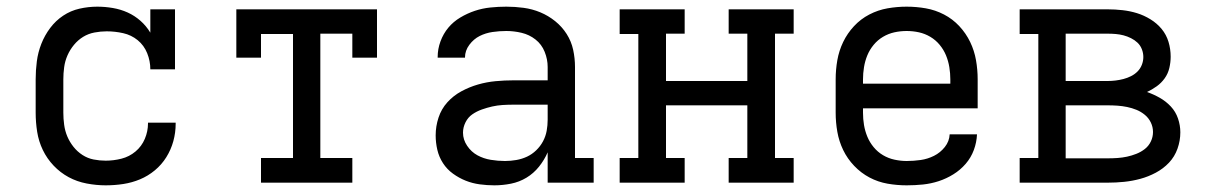

<svg xmlns="http://www.w3.org/2000/svg" viewBox="-20 -548 3640 576"><path d="M297 8Q269 8 240 2.5Q211 -3 186 -16.5Q161 -30 141 -51Q121 -72 108.5 -98Q96 -124 91.5 -152.5Q87 -181 87 -210V-310Q87 -337 90.5 -364Q94 -391 104 -416.5Q114 -442 130.5 -464Q147 -486 169.5 -501Q192 -516 218.5 -522Q245 -528 272 -528Q295 -528 318.5 -524Q342 -520 363 -510.5Q384 -501 401.5 -485.5Q419 -470 431 -450V-520H505V-340H431Q431 -365 421.5 -388.5Q412 -412 393 -427.5Q374 -443 349.5 -448.5Q325 -454 300 -454Q282 -454 263.5 -450.5Q245 -447 229.5 -437.5Q214 -428 202 -413.5Q190 -399 182.5 -382Q175 -365 172.5 -346.5Q170 -328 170 -310V-210Q170 -192 172.5 -173.5Q175 -155 182 -138.5Q189 -122 200.5 -107.5Q212 -93 227.5 -83Q243 -73 261 -69.5Q279 -66 297 -66Q321 -66 344.5 -72Q368 -78 386.5 -93.5Q405 -109 414.5 -131.5Q424 -154 424 -178V-180H507V-177Q507 -150 500 -124.5Q493 -99 479 -76.5Q465 -54 444.5 -37Q424 -20 400 -10Q376 0 350 4Q324 8 297 8Z M1037 0H763V-74H859V-446H763V-375H689V-520H1111V-375H1037V-447H941V-74H1037Z M1463 8Q1441 8 1419 5Q1397 2 1377 -6Q1357 -14 1339 -27Q1321 -40 1309 -58.5Q1297 -77 1292 -98.5Q1287 -120 1287 -142Q1287 -169 1295.5 -195Q1304 -221 1322 -241Q1340 -261 1364 -274Q1388 -287 1414 -294.5Q1440 -302 1467 -304.5Q1494 -307 1520 -307H1623V-347Q1623 -370 1614 -392.5Q1605 -415 1586.5 -429.5Q1568 -444 1545 -449.5Q1522 -455 1499 -455Q1478 -455 1457.5 -452Q1437 -449 1419 -440Q1401 -431 1388 -413.5Q1375 -396 1375 -376V-375H1293V-377Q1293 -401 1301.5 -424Q1310 -447 1325 -465Q1340 -483 1361 -495.5Q1382 -508 1404.5 -515.5Q1427 -523 1451 -525.5Q1475 -528 1499 -528Q1525 -528 1551 -524.5Q1577 -521 1601 -511Q1625 -501 1645.5 -484.5Q1666 -468 1680 -446Q1694 -424 1699.5 -398.5Q1705 -373 1705 -347V-74H1761V0H1623V-91Q1613 -68 1597 -48Q1581 -28 1559.5 -15Q1538 -2 1513 3Q1488 8 1463 8ZM1495 -65Q1512 -65 1529 -68Q1546 -71 1561 -78Q1576 -85 1588.5 -97Q1601 -109 1609 -124Q1617 -139 1620 -155.5Q1623 -172 1623 -189V-234H1521Q1504 -234 1488 -233Q1472 -232 1456.5 -228.5Q1441 -225 1425.5 -219.5Q1410 -214 1397 -205Q1384 -196 1376.5 -181Q1369 -166 1369 -150Q1369 -129 1381.5 -110.5Q1394 -92 1412.5 -82Q1431 -72 1452.5 -68.5Q1474 -65 1495 -65Z M2034 0H1839V-74H1895V-446H1839V-520H2034V-447H1978V-305H2222V-447H2166V-520H2361V-447H2305V-74H2361V0H2166V-74H2222V-232H1978V-74H2034Z M2700 8Q2671 8 2642.5 3Q2614 -2 2588.5 -15.5Q2563 -29 2542.5 -50.5Q2522 -72 2509.5 -98Q2497 -124 2492 -152.5Q2487 -181 2487 -210V-310Q2487 -339 2492 -367.5Q2497 -396 2509.5 -422Q2522 -448 2542 -469.5Q2562 -491 2588 -504.5Q2614 -518 2642.5 -523Q2671 -528 2700 -528Q2729 -528 2757.5 -523Q2786 -518 2812 -504.5Q2838 -491 2858 -469.5Q2878 -448 2890.5 -422Q2903 -396 2908 -367.5Q2913 -339 2913 -310V-223H2569V-210Q2569 -191 2572 -173Q2575 -155 2582 -138Q2589 -121 2601 -106.5Q2613 -92 2629 -82.5Q2645 -73 2663.5 -69Q2682 -65 2700 -65Q2721 -65 2742 -68Q2763 -71 2782 -80.5Q2801 -90 2814.5 -107Q2828 -124 2829 -145H2911Q2910 -121 2901.5 -98Q2893 -75 2877 -56.5Q2861 -38 2840 -25Q2819 -12 2796 -4.5Q2773 3 2749 5.5Q2725 8 2700 8ZM2831 -297V-310Q2831 -328 2828 -346.5Q2825 -365 2818 -382Q2811 -399 2799 -413.5Q2787 -428 2771 -437.5Q2755 -447 2737 -451Q2719 -455 2700 -455Q2681 -455 2663 -451Q2645 -447 2629 -437.5Q2613 -428 2601 -413.5Q2589 -399 2582 -382Q2575 -365 2572 -346.5Q2569 -328 2569 -310V-297Z M3039 0V-74H3095V-446H3039V-520H3303Q3325 -520 3347.5 -517.5Q3370 -515 3391 -508.5Q3412 -502 3431.5 -490Q3451 -478 3465 -461Q3479 -444 3485.5 -422.5Q3492 -401 3492 -378Q3492 -361 3488 -344Q3484 -327 3474 -313Q3464 -299 3450 -289Q3436 -279 3421 -272Q3441 -265 3459.5 -254.5Q3478 -244 3492.5 -228.5Q3507 -213 3514 -192.5Q3521 -172 3521 -151Q3521 -126 3512.5 -102Q3504 -78 3487 -60Q3470 -42 3447.5 -30Q3425 -18 3401 -11.5Q3377 -5 3352.5 -2.5Q3328 0 3303 0ZM3177 -305H3303Q3315 -305 3327 -306.5Q3339 -308 3350.5 -311Q3362 -314 3373 -319.5Q3384 -325 3392.5 -333.5Q3401 -342 3405.5 -353.5Q3410 -365 3410 -377Q3410 -389 3405.5 -400.5Q3401 -412 3392.5 -420Q3384 -428 3373 -433.5Q3362 -439 3350.5 -442Q3339 -445 3327 -446Q3315 -447 3303 -447H3177ZM3177 -73H3303Q3318 -73 3332.5 -74Q3347 -75 3361 -78Q3375 -81 3389 -86.5Q3403 -92 3414.5 -101Q3426 -110 3432.5 -123.5Q3439 -137 3439 -152Q3439 -167 3432.5 -180.5Q3426 -194 3414.5 -203.5Q3403 -213 3389.5 -218.5Q3376 -224 3361.5 -227Q3347 -230 3332.5 -231Q3318 -232 3303 -232H3177Z"/></svg>

Font: Iosevka HT Extended
Style: Regular
Weight: 400
Width: 7
Monospace: yes
Designer: Belleve Invis
Foundry: Belleve Invis
Version: Version 32.3.0; ttfautohint (v1.8.4)